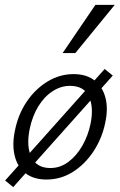

<svg xmlns="http://www.w3.org/2000/svg" viewBox="-20 -726 491 785"><path d="M34 39 1 12 408 -444 441 -417ZM170 8Q117 8 84 -18Q51 -44 40 -89.5Q29 -135 41 -192Q54 -258 89 -310Q124 -362 174 -392.5Q224 -423 281 -423Q333 -423 366 -397.5Q399 -372 411 -327Q423 -282 410 -223Q397 -160 362.5 -107.5Q328 -55 278.5 -23.5Q229 8 170 8ZM186 -39Q226 -39 259.5 -64Q293 -89 316.5 -130Q340 -171 350 -219Q364 -286 344 -330.5Q324 -375 266 -375Q229 -375 195 -353Q161 -331 136.5 -291Q112 -251 101 -197Q87 -126 109 -82.5Q131 -39 186 -39ZM236 -509 370 -706H449L288 -509Z"/></svg>

Font: Ysabeau Office
Style: Italic
Weight: 400
Italic angle: -12°
Designer: Christian Thalmann (Catharsis Fonts)
Version: Version 2.001;gftools[0.9.30]; featfreeze: tnum,lnum,ss02